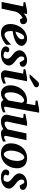

<svg xmlns="http://www.w3.org/2000/svg" viewBox="1472 -2248 789 3772"><g transform="rotate(90 1866.0 -362.5)"><path d="M456.1 -429.2Q456.1 -394.5 434.1 -377.2Q412.1 -359.9 360.8 -359.9L334 -414.1Q310.5 -402.3 289.3 -386Q268.1 -369.6 251.5 -350.1Q234.9 -330.6 223.1 -308.6Q211.4 -286.6 207 -264.2L150.9 0H18.1L106 -422.9L22 -432.1V-466.8L188 -500H256.8L244.1 -433.1Q257.3 -446.8 273.2 -459Q289.1 -471.2 306.6 -480.5Q324.2 -489.7 342.8 -494.9Q361.3 -500 379.9 -500Q399.4 -500 413.8 -492.9Q428.2 -485.8 437.5 -475.3Q446.8 -464.8 451.4 -452.4Q456.1 -439.9 456.1 -429.2Z M752 -396Q752 -404.8 750.7 -413.3Q749.5 -421.9 745.8 -428.7Q742.2 -435.5 735.1 -439.7Q728 -443.8 716.8 -443.8Q693.4 -443.8 675 -427.2Q656.7 -410.6 642.6 -385Q628.4 -359.4 618.2 -328.9Q607.9 -298.3 601.1 -271Q627 -276.9 653.8 -288.6Q680.7 -300.3 702.4 -316.7Q724.1 -333 738 -353Q752 -373 752 -396ZM881.8 -395Q881.8 -368.7 869.9 -346.2Q857.9 -323.7 836.9 -305.2Q815.9 -286.6 787.8 -271.7Q759.8 -256.8 727.8 -246.1Q695.8 -235.4 661.4 -228.5Q627 -221.7 593.8 -219.2Q592.8 -210 591.8 -198.2Q590.8 -186.5 590.8 -178.2Q590.8 -152.3 594.7 -130.4Q598.6 -108.4 607.4 -92.3Q616.2 -76.2 630.6 -67.1Q645 -58.1 666 -58.1Q682.1 -58.1 698.7 -64.5Q715.3 -70.8 737.3 -85.7Q759.3 -100.6 788.6 -125Q817.9 -149.4 858.9 -185.1V-89.8Q844.2 -75.7 820.8 -57.9Q797.4 -40 767.6 -24.4Q737.8 -8.8 703.6 1.7Q669.4 12.2 632.8 12.2Q600.1 12.2 567.9 3.9Q535.6 -4.4 510 -25.4Q484.4 -46.4 468.3 -82.3Q452.1 -118.2 452.1 -173.8Q452.1 -211.9 461.7 -251Q471.2 -290 488.8 -326.2Q506.3 -362.3 531.7 -394Q557.1 -425.8 589.1 -449.2Q621.1 -472.7 659.2 -486.3Q697.3 -500 739.7 -500Q776.4 -500 803.2 -487.8Q830.1 -475.6 847.7 -458.7Q865.2 -441.9 873.5 -424.1Q881.8 -406.2 881.8 -395Z M1293 -422.9Q1293 -389.2 1273.9 -373Q1254.9 -356.9 1209 -354L1157.7 -440.9Q1154.3 -441.9 1150.4 -442.9Q1147 -443.8 1142.1 -444.3Q1137.2 -444.8 1131.8 -444.8Q1116.7 -444.8 1108.4 -438.7Q1100.1 -432.6 1095.9 -423.3Q1091.8 -414.1 1090.8 -403.1Q1089.8 -392.1 1089.8 -382.8Q1089.8 -367.2 1097.7 -352.5Q1105.5 -337.9 1118.2 -324Q1130.9 -310.1 1146.7 -296.6Q1162.6 -283.2 1178.7 -271Q1195.8 -257.8 1211.7 -243.9Q1227.5 -230 1240 -214.6Q1252.4 -199.2 1259.8 -182.6Q1267.1 -166 1267.1 -147.9Q1267.1 -119.1 1253.4 -90.3Q1239.7 -61.5 1211.9 -38.8Q1184.1 -16.1 1142.1 -2Q1100.1 12.2 1043.9 12.2Q1004.4 12.2 975.8 4.2Q947.3 -3.9 928.7 -17.3Q910.2 -30.8 901.1 -47.9Q892.1 -64.9 892.1 -83Q892.1 -96.2 897 -108.4Q901.9 -120.6 909.9 -130.1Q918 -139.6 927.7 -145.3Q937.5 -150.9 947.8 -150.9Q969.7 -150.9 984.9 -144.3Q1000 -137.7 1009.8 -127L991.7 -67.9Q997.1 -60.5 1006.8 -54.7Q1016.6 -48.8 1028.1 -44.9Q1039.6 -41 1051.5 -39.1Q1063.5 -37.1 1073.7 -37.1Q1104 -37.1 1118.9 -57.9Q1133.8 -78.6 1133.8 -113.8Q1133.8 -128.9 1127.9 -142.3Q1122.1 -155.8 1111.3 -168.5Q1100.6 -181.2 1085.4 -193.6Q1070.3 -206.1 1051.8 -220.2Q1036.1 -231.9 1021.2 -246.1Q1006.3 -260.3 994.6 -276.1Q982.9 -292 975.8 -309.6Q968.8 -327.1 968.8 -346.2Q968.8 -381.3 985.4 -409.7Q1002 -438 1029.8 -458.3Q1057.6 -478.5 1094.2 -489.3Q1130.9 -500 1170.9 -500Q1202.1 -500 1225.1 -491.5Q1248 -482.9 1263.2 -470.9Q1278.3 -459 1285.6 -445.6Q1293 -432.1 1293 -422.9Z M1622.1 -32.2Q1577.1 -7.8 1536.6 2.2Q1496.1 12.2 1453.1 12.2Q1425.8 12.2 1407 2.9Q1388.2 -6.3 1377.4 -21Q1366.7 -35.6 1363.3 -54Q1359.9 -72.3 1363.8 -90.8L1426.8 -422.9L1340.8 -432.1V-466.8L1505.9 -500H1576.2L1499 -99.1Q1497.1 -90.3 1496.6 -82Q1496.1 -73.7 1497.8 -67.4Q1499.5 -61 1504.4 -57.1Q1509.3 -53.2 1518.1 -53.2Q1522 -53.2 1533.4 -55.7Q1544.9 -58.1 1560.1 -62.5Q1575.2 -66.9 1591.6 -73.2Q1607.9 -79.6 1622.1 -86.9ZM1695.3 -681.2Q1695.3 -676.3 1693.4 -670.2Q1691.4 -664.1 1687.7 -658.2Q1684.1 -652.3 1679.4 -647.2Q1674.8 -642.1 1668.9 -639.2L1508.3 -550.8H1438L1575.2 -702.1Q1583.5 -711.4 1590.6 -717.5Q1597.7 -723.6 1605 -727.3Q1612.3 -731 1620.1 -732.4Q1627.9 -733.9 1638.2 -733.9Q1654.3 -733.9 1665.3 -729Q1676.3 -724.1 1682.9 -716.6Q1689.5 -709 1692.4 -699.5Q1695.3 -689.9 1695.3 -681.2Z M2000 -394Q2000.5 -396 1997.1 -403.8Q1993.7 -411.6 1987.8 -420.4Q1981.9 -429.2 1973.9 -436Q1965.8 -442.9 1957 -442.9Q1930.7 -442.9 1902.1 -423.3Q1873.5 -403.8 1849.4 -368.4Q1825.2 -333 1809.6 -283.7Q1793.9 -234.4 1793.9 -174.8Q1793.9 -114.3 1808.6 -86.7Q1823.2 -59.1 1851.1 -59.1Q1863.8 -59.1 1876.7 -65.4Q1889.6 -71.8 1902.6 -82.5Q1915.5 -93.3 1928.5 -106.7Q1941.4 -120.1 1954.1 -134.8ZM2079.1 -89.8Q2076.7 -77.6 2077.9 -69.6Q2079.1 -61.5 2081.8 -56.9Q2084.5 -52.2 2088.4 -50.5Q2092.3 -48.8 2095.2 -48.8Q2105.5 -48.8 2118.2 -52Q2130.9 -55.2 2143.8 -59.8Q2156.7 -64.5 2168.2 -69.6Q2179.7 -74.7 2188 -79.1V-29.8Q2175.3 -22.5 2157.2 -14.9Q2139.2 -7.3 2118.7 -1.2Q2098.1 4.9 2076.9 8.5Q2055.7 12.2 2036.1 12.2Q1998 12.2 1976.1 -0.5Q1954.1 -13.2 1945.8 -36.1Q1932.6 -25.9 1917.2 -17.1Q1901.9 -8.3 1885.5 -1.7Q1869.1 4.9 1852.5 8.5Q1835.9 12.2 1819.8 12.2Q1776.4 12.2 1745.4 -3.9Q1714.4 -20 1694.6 -46.1Q1674.8 -72.3 1665.5 -104.5Q1656.2 -136.7 1656.2 -168.9Q1656.2 -207 1664.6 -246.6Q1672.9 -286.1 1689.7 -322.8Q1706.5 -359.4 1731.7 -391.8Q1756.8 -424.3 1790.5 -448.2Q1824.2 -472.2 1866.5 -486.1Q1908.7 -500 1959 -500Q1977.5 -500 1992.4 -495.6Q2007.3 -491.2 2017.1 -487.8L2046.9 -661.1L1957 -668.9V-705.1L2126 -736.8H2193.8Z M2761.7 -27.8Q2751.5 -22.5 2733.6 -15.4Q2715.8 -8.3 2694.1 -2.2Q2672.4 3.9 2648.9 8.1Q2625.5 12.2 2604 12.2Q2578.1 12.2 2562 6.8Q2545.9 1.5 2536.9 -6.1Q2527.8 -13.7 2523.9 -21.7Q2520 -29.8 2519 -35.2Q2485.8 -12.2 2447.3 0Q2408.7 12.2 2359.9 12.2Q2322.8 12.2 2297.1 -0.5Q2271.5 -13.2 2256.6 -32.2Q2241.7 -51.3 2237.1 -74Q2232.4 -96.7 2236.8 -117.2L2301.8 -423.8L2217.8 -433.1V-466.8L2382.8 -500H2452.1L2370.1 -117.2Q2367.7 -105.5 2368.9 -94.7Q2370.1 -84 2374.5 -75.9Q2378.9 -67.9 2386.2 -63Q2393.6 -58.1 2402.8 -58.1Q2419.4 -58.1 2435.3 -62.7Q2451.2 -67.4 2466.1 -75.7Q2481 -84 2495.1 -94.7Q2509.3 -105.5 2522.9 -118.2L2601.1 -487.8H2733.9L2651.9 -100.1Q2646 -72.3 2654.1 -60.1Q2662.1 -47.9 2677.7 -47.9Q2681.6 -47.9 2686.8 -49.1Q2691.9 -50.3 2700.9 -54Q2710 -57.6 2724.4 -64.7Q2738.8 -71.8 2761.7 -84Z M3142.1 -307.1Q3142.1 -343.8 3134.8 -370.1Q3127.4 -396.5 3116.9 -413.6Q3106.4 -430.7 3094.5 -438.7Q3082.5 -446.8 3073.2 -446.8Q3058.1 -446.8 3042.2 -436.8Q3026.4 -426.8 3011.5 -408.9Q2996.6 -391.1 2983.4 -366.5Q2970.2 -341.8 2960.2 -312.7Q2950.2 -283.7 2944.6 -251.2Q2939 -218.8 2939 -185.1Q2939 -146.5 2946.5 -119.4Q2954.1 -92.3 2965.1 -75.4Q2976.1 -58.6 2987.8 -50.8Q2999.5 -43 3008.3 -43Q3034.7 -43 3058.8 -66.9Q3083 -90.8 3101.6 -128.9Q3120.1 -167 3131.1 -213.9Q3142.1 -260.7 3142.1 -307.1ZM3286.1 -303.2Q3286.1 -263.7 3277.3 -225.1Q3268.6 -186.5 3251.5 -151.6Q3234.4 -116.7 3209.5 -86.7Q3184.6 -56.6 3152.3 -34.7Q3120.1 -12.7 3080.8 -0.2Q3041.5 12.2 2996.1 12.2Q2944.8 12.2 2907.2 -2.4Q2869.6 -17.1 2845 -42.7Q2820.3 -68.4 2808.3 -103.8Q2796.4 -139.2 2796.4 -181.2Q2796.4 -220.2 2804.9 -259Q2813.5 -297.9 2829.8 -333.5Q2846.2 -369.1 2870.6 -399.4Q2895 -429.7 2927 -452.1Q2959 -474.6 2998.3 -487.3Q3037.6 -500 3084 -500Q3129.9 -500 3167.2 -487.5Q3204.6 -475.1 3231 -450.4Q3257.3 -425.8 3271.7 -388.9Q3286.1 -352.1 3286.1 -303.2Z M3711.4 -422.9Q3711.4 -389.2 3692.4 -373Q3673.3 -356.9 3627.4 -354L3576.2 -440.9Q3572.8 -441.9 3568.8 -442.9Q3565.4 -443.8 3560.5 -444.3Q3555.7 -444.8 3550.3 -444.8Q3535.2 -444.8 3526.9 -438.7Q3518.6 -432.6 3514.4 -423.3Q3510.3 -414.1 3509.3 -403.1Q3508.3 -392.1 3508.3 -382.8Q3508.3 -367.2 3516.1 -352.5Q3523.9 -337.9 3536.6 -324Q3549.3 -310.1 3565.2 -296.6Q3581.1 -283.2 3597.2 -271Q3614.3 -257.8 3630.1 -243.9Q3646 -230 3658.4 -214.6Q3670.9 -199.2 3678.2 -182.6Q3685.5 -166 3685.5 -147.9Q3685.5 -119.1 3671.9 -90.3Q3658.2 -61.5 3630.4 -38.8Q3602.5 -16.1 3560.5 -2Q3518.6 12.2 3462.4 12.2Q3422.9 12.2 3394.3 4.2Q3365.7 -3.9 3347.2 -17.3Q3328.6 -30.8 3319.6 -47.9Q3310.5 -64.9 3310.5 -83Q3310.5 -96.2 3315.4 -108.4Q3320.3 -120.6 3328.4 -130.1Q3336.4 -139.6 3346.2 -145.3Q3356 -150.9 3366.2 -150.9Q3388.2 -150.9 3403.3 -144.3Q3418.5 -137.7 3428.2 -127L3410.2 -67.9Q3415.5 -60.5 3425.3 -54.7Q3435.1 -48.8 3446.5 -44.9Q3458 -41 3470 -39.1Q3481.9 -37.1 3492.2 -37.1Q3522.5 -37.1 3537.4 -57.9Q3552.2 -78.6 3552.2 -113.8Q3552.2 -128.9 3546.4 -142.3Q3540.5 -155.8 3529.8 -168.5Q3519 -181.2 3503.9 -193.6Q3488.8 -206.1 3470.2 -220.2Q3454.6 -231.9 3439.7 -246.1Q3424.8 -260.3 3413.1 -276.1Q3401.4 -292 3394.3 -309.6Q3387.2 -327.1 3387.2 -346.2Q3387.2 -381.3 3403.8 -409.7Q3420.4 -438 3448.2 -458.3Q3476.1 -478.5 3512.7 -489.3Q3549.3 -500 3589.4 -500Q3620.6 -500 3643.6 -491.5Q3666.5 -482.9 3681.6 -470.9Q3696.8 -459 3704.1 -445.6Q3711.4 -432.1 3711.4 -422.9Z"/></g></svg>

Font: Charis SIL Eur
Style: Bold Italic
Weight: 700
Italic angle: -11°
Foundry: SIL International
Version: Version 5.000